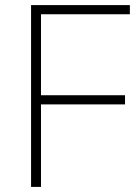

<svg xmlns="http://www.w3.org/2000/svg" viewBox="-20 -827 537 754"><path d="M141 -93H102V-807H490V-771H141V-453H471V-417H141Z"/></svg>

Font: Noto Sans Kannada UI ExtraLight
Style: Regular
Weight: 200
Designer: Jelle Bosma - Monotype Design Team
Foundry: Monotype Imaging Inc.
Version: Version 2.005; ttfautohint (v1.8.4.7-5d5b)